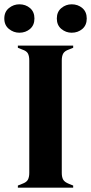

<svg xmlns="http://www.w3.org/2000/svg" viewBox="-61 -872 423 892"><path d="M22 0V-10L42 -18Q62 -25 68.5 -37Q75 -49 75 -69V-591Q75 -611 69 -623Q63 -635 42 -642L22 -650V-660H279V-650L259 -642Q239 -635 232.5 -623Q226 -611 226 -591V-69Q226 -49 232.5 -37.5Q239 -26 259 -18L279 -10V0ZM29 -720Q2 -720 -19.5 -737.5Q-41 -755 -41 -786Q-41 -817 -19.5 -834.5Q2 -852 29 -852Q58 -852 78.5 -834.5Q99 -817 99 -786Q99 -755 78.5 -737.5Q58 -720 29 -720ZM272 -720Q245 -720 224 -737.5Q203 -755 203 -786Q203 -817 224 -834.5Q245 -852 272 -852Q301 -852 321.5 -834.5Q342 -817 342 -786Q342 -755 321.5 -737.5Q301 -720 272 -720Z"/></svg>

Font: DeepMind Serif Display
Style: Regular
Weight: 400
Designer: Frank Grießhammer / Modifications: Colophon Foundry
Foundry: Colophon Foundry
Version: Version 5.003; ttfautohint (v1.8.2)